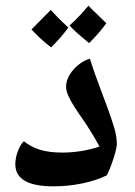

<svg xmlns="http://www.w3.org/2000/svg" viewBox="-20 -657 475 677"><path d="M168 0Q34 0 34 -78Q34 -99 42.5 -122.5Q51 -146 64 -159Q89 -139 121 -129Q153 -119 200 -119Q265 -119 331 -140Q315 -169 301.5 -191Q288 -213 277 -229Q258 -256 243.5 -278.5Q229 -301 221 -319Q213 -337 213 -350Q213 -382 238.5 -411Q264 -440 297 -450Q305 -424 316 -393Q327 -362 338.5 -332Q350 -302 358 -280Q372 -242 382 -209Q392 -176 392 -149Q392 -140 386.5 -119.5Q381 -99 373 -77Q365 -55 357 -39Q321 -21 271 -10.5Q221 0 168 0ZM294 -505Q273 -522 256 -537Q239 -552 225 -567Q244 -584 260.5 -601.5Q277 -619 292 -637Q301 -627 317 -612Q333 -597 355 -575Q328 -538 294 -505ZM160 -490Q138 -507 121 -523Q104 -539 91 -553Q108 -570 125 -587.5Q142 -605 159 -622Q168 -612 183.5 -596Q199 -580 221 -560Q208 -542 193 -524.5Q178 -507 160 -490Z"/></svg>

Font: Noto Naskh Arabic
Style: Bold
Weight: 700
Designer: Monotype Design Team, David Williams, Mohamad Dakak and Nizar Qandah
Foundry: Monotype Imaging Inc.
Version: Version 2.016